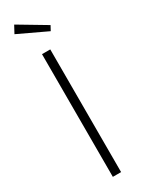

<svg xmlns="http://www.w3.org/2000/svg" viewBox="-231 -901 691 927"><g transform="rotate(-30 115.0 -437.5)"><path d="M138 -684V0H92V-684ZM47 -875 198 -785 184 -759 25 -834Z"/></g></svg>

Font: Fira Sans Extra Condensed ExtraLight
Style: Regular
Weight: 275
Width: 1
Designer: Carrois Corporate & Edenspiekermann AG
Foundry: Carrois Corporate GbR & Edenspiekermann AG
Version: Version 4.203